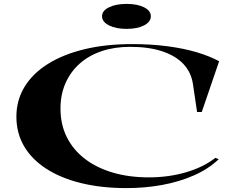

<svg xmlns="http://www.w3.org/2000/svg" viewBox="-20 -949 1207 984"><path d="M1101 -133Q1047 -82 972.5 -49.5Q898 -17 810.5 -1Q723 15 628 15Q500 15 396 -10.5Q292 -36 217.5 -84Q143 -132 103.5 -199.5Q64 -267 64 -351Q64 -435 105.5 -503.5Q147 -572 225 -621Q303 -670 412 -696.5Q521 -723 657 -723Q754 -723 838 -712Q922 -701 989 -681Q1056 -661 1103 -635L1014 -375H990L969 -517Q960 -579 919.5 -621.5Q879 -664 810 -686.5Q741 -709 647 -709Q567 -709 501.5 -687Q436 -665 389 -623.5Q342 -582 316 -523.5Q290 -465 290 -393Q290 -311 322.5 -246Q355 -181 415 -135Q475 -89 558 -64.5Q641 -40 743 -40Q844 -40 933 -66Q1022 -92 1084 -140ZM629 -929Q684 -929 718.5 -911.5Q753 -894 753 -866Q753 -837 718.5 -819Q684 -801 629 -801Q574 -801 538.5 -819Q503 -837 503 -866Q503 -894 538.5 -911.5Q574 -929 629 -929Z"/></svg>

Font: Kalnia Expanded
Style: Regular
Weight: 400
Width: 7
Designer: Frida Medrano
Foundry: Frida Medrano
Version: Version 1.105